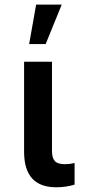

<svg xmlns="http://www.w3.org/2000/svg" viewBox="-20 -791 373 817"><path d="M201.2 -528.3H82.5V-145Q82.5 5.9 219.2 5.9Q261.2 5.9 297.4 -5.4V-97.2Q276.4 -92.3 255.9 -92.3Q225.6 -92.3 213.4 -105.5Q201.2 -118.7 201.2 -148.4ZM133.8 -771.5 104 -603.5H174.3L242.7 -771.5Z"/></svg>

Font: FAU Chimera Medium
Style: Regular
Weight: 500
Version: Version 1.002;hotconv 1.0.117;makeotfexe 2.5.65602